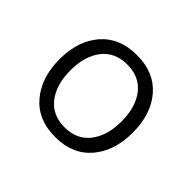

<svg xmlns="http://www.w3.org/2000/svg" viewBox="-102 -514 653 653"><g transform="rotate(45 225.0 -187.0)"><path d="M224 -36Q283 -36 315 -77.5Q347 -119 347 -187.5Q347 -256 315 -297Q283 -338 224 -338Q165 -338 133 -297Q101 -256 101 -187.5Q101 -119 133 -77.5Q165 -36 224 -36ZM94.5 -45Q48 -100 48 -188Q48 -276 94.5 -330Q141 -384 224.5 -384Q308 -384 354.5 -330Q401 -276 401 -187.5Q401 -99 354.5 -44.5Q308 10 224.5 10Q141 10 94.5 -45Z"/></g></svg>

Font: Flamenco
Style: Regular
Weight: 400
Designer: Luciano Vergara
Foundry: Luciano Vergara
Version: Version 1.003